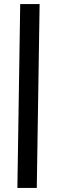

<svg xmlns="http://www.w3.org/2000/svg" viewBox="-20 -740 281 950"><path d="M66 190H162L176 -720H80Z"/></svg>

Font: Fixel Text 20240404 Medium
Style: Italic
Weight: 500
Width: 4
Italic angle: -10°
Designer: AlfaBravo + MacPaw
Foundry: Kyrylo Tkachov, Marchela Mozhyna, Serhii Makarenko, Maria Weinstein, Zakhar Kryvoshyya
Version: Version 1.211;Glyphs 3.2 (3225)